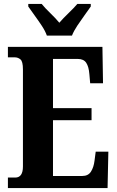

<svg xmlns="http://www.w3.org/2000/svg" viewBox="-20 -951 590 971"><path d="M20 0V-53H57Q96 -53 96 -109V-600Q96 -640 83.5 -650.5Q71 -661 55 -661H20V-714H498L501 -530H436L432 -576Q429 -614 416 -633.5Q403 -653 373 -653H248V-404H443V-343H248V-61H396Q426 -61 440 -83Q454 -105 458 -138L464 -184H528L524 0ZM217 -771Q209 -794 191.5 -820.5Q174 -847 155 -873Q136 -899 123 -918V-931H191Q206 -912 234 -885Q262 -858 280 -836Q299 -858 327 -885Q355 -912 371 -931H439V-918Q426 -899 407 -873Q388 -847 370.5 -820.5Q353 -794 344 -771Z"/></svg>

Font: Noto Serif Tamil ExtraCondensed ExtraBold
Style: Italic
Weight: 800
Width: 2
Italic angle: -12°
Designer: Indian Type Foundry, Tom Grace, and the Monotype Design Team
Foundry: Monotype Imaging Inc.
Version: Version 2.003; ttfautohint (v1.8.4.7-5d5b)